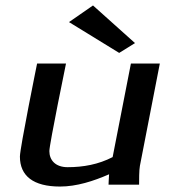

<svg xmlns="http://www.w3.org/2000/svg" viewBox="-20 -677 631 704"><path d="M53 -103C53 -32 102 7 200 7C261 7 323 -13 380 -38C379 -28 378 0 378 0H490C490 -15 490 -54 493 -69L566 -444H460L393 -101C341 -74 285 -64 228 -64C183 -64 161 -90 161 -123C161 -148 222 -444 222 -444H116C116 -444 53 -134 53 -103ZM233 -596 417 -483 475 -519 321 -657Z"/></svg>

Font: KpSans
Style: BoldItalic
Weight: 700
Italic angle: -11°
Version: Version 0.66